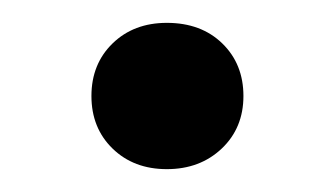

<svg xmlns="http://www.w3.org/2000/svg" viewBox="-20 -138 293 168"><path d="M60 -54Q60 -82 78.5 -100Q97 -118 126 -118Q156 -118 174.5 -100Q193 -82 193 -54Q193 -26 174 -8Q155 10 126 10Q97 10 78.5 -8Q60 -26 60 -54Z"/></svg>

Font: Madhuban
Style: Regular
Weight: 400
Designer: jaikishan Patel
Foundry: MagicType
Version: Version 1.000